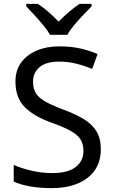

<svg xmlns="http://www.w3.org/2000/svg" viewBox="-20 -964 589 994"><path d="M502 -191Q502 -96 433 -43Q364 10 247 10Q187 10 136 1Q85 -8 51 -24V-110Q87 -94 140.5 -81Q194 -68 251 -68Q331 -68 371.5 -99Q412 -130 412 -183Q412 -218 397 -242Q382 -266 345.5 -286.5Q309 -307 244 -330Q153 -363 106.5 -411Q60 -459 60 -542Q60 -599 89 -639.5Q118 -680 169.5 -702Q221 -724 288 -724Q347 -724 396 -713Q445 -702 485 -684L457 -607Q420 -623 376.5 -634Q333 -645 286 -645Q219 -645 185 -616.5Q151 -588 151 -541Q151 -505 166 -481Q181 -457 215 -438Q249 -419 307 -397Q370 -374 413.5 -347.5Q457 -321 479.5 -284Q502 -247 502 -191ZM239 -784Q226 -807 204 -833.5Q182 -860 158 -886Q134 -912 116 -931V-944H176Q202 -927 230 -903Q258 -879 283 -852Q310 -879 338 -903Q366 -927 392 -944H454V-931Q435 -912 410.5 -886Q386 -860 363.5 -833.5Q341 -807 329 -784Z"/></svg>

Font: Noto Sans Hanunoo
Style: Regular
Weight: 400
Designer: Monotype Design Team
Foundry: Monotype Imaging Inc.
Version: Version 2.003; ttfautohint (v1.8.4.7-5d5b)